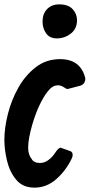

<svg xmlns="http://www.w3.org/2000/svg" viewBox="-29 -853 411 880"><path d="M231 -677Q199 -677 182.5 -700Q166 -723 166 -754Q166 -790 187 -811.5Q208 -833 242 -833Q284 -833 304 -811Q324 -789 324 -761Q324 -721 295.5 -699Q267 -677 231 -677ZM129 7Q75 7 45 -29.5Q15 -66 3 -117Q-9 -168 -9 -212Q-9 -266 7 -330Q23 -394 55 -451Q87 -508 135 -545Q183 -582 246 -582Q341 -582 362 -494Q362 -467 338 -460L281 -445Q275 -445 263 -453.5Q251 -462 236 -462Q211 -462 189 -433Q148 -380 119 -282Q100 -217 100 -175Q100 -143 118 -122L116 -124Q127 -106 154 -106Q175 -106 193.5 -120Q212 -134 224 -153Q239 -176 249 -176L294 -160Q304 -156 304 -143Q304 -134 300 -127Q274 -72 229.5 -32.5Q185 7 129 7Z"/></svg>

Font: Bangerz
Style: Regular
Weight: 400
Designer: vernon adams
Foundry: Vernon Adams
Version: Version 2.10;February 7, 2025;FontCreator 13.0.0.2683 64-bit